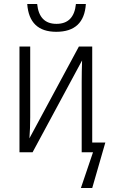

<svg xmlns="http://www.w3.org/2000/svg" viewBox="-20 -766 568 966"><path d="M263 -606Q403 -606 412 -746H362Q352 -646 264 -646Q177 -646 167 -746H117Q127 -606 263 -606ZM387 180H444L510 -49H444V-532H377L128 -70Q130 -96 131 -122.5Q132 -149 132 -176V-532H78V0H144L393 -462Q392 -436 391.5 -408Q391 -380 391 -353V0H448Z"/></svg>

Font: Noto Sans UI SemiCondensed Light
Style: Regular
Weight: 300
Width: 4
Designer: Monotype Design Team
Foundry: Monotype Imaging Inc.
Version: Version 1.901